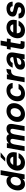

<svg xmlns="http://www.w3.org/2000/svg" viewBox="2626 -3428 815 6106"><g transform="rotate(-90 3033.0 -375.5)"><path d="M30 -212Q30 -305 69.5 -389Q109 -473 179 -524.5Q249 -576 336 -576Q386 -576 419 -559Q452 -542 474 -498L521 -763H673L538 0H386L398 -66Q361 -23 321.5 -5.5Q282 12 232 12Q140 12 85 -49.5Q30 -111 30 -212ZM462 -324Q462 -380 432.5 -413Q403 -446 352 -446Q304 -446 266 -416.5Q228 -387 207 -339.5Q186 -292 186 -241Q186 -185 214.5 -151.5Q243 -118 294 -118Q343 -118 381 -147.5Q419 -177 440.5 -224.5Q462 -272 462 -324Z M660 -220Q660 -315 705.5 -397Q751 -479 830 -527.5Q909 -576 1004 -576Q1110 -576 1178.5 -519.5Q1247 -463 1247 -350Q1246 -311 1235 -250H818V-241Q818 -183 848.5 -151Q879 -119 935 -119Q976 -119 1009.5 -139.5Q1043 -160 1062 -192H1216Q1173 -102 1093.5 -45Q1014 12 905 12Q829 12 774 -17Q719 -46 689.5 -98.5Q660 -151 660 -220ZM1100 -361Q1099 -375 1096.5 -385.5Q1094 -396 1086 -406Q1074 -432 1048.5 -445Q1023 -458 989 -458Q920 -458 877 -412Q856 -394 843 -361ZM1061 -617H948L1089 -763H1240Z M1283 0 1383 -564H1534L1523 -498Q1591 -576 1685 -576Q1741 -576 1775 -554Q1809 -532 1816 -490Q1850 -533 1893 -554.5Q1936 -576 1992 -576Q2070 -576 2107.5 -537.5Q2145 -499 2145 -428Q2145 -396 2140 -371L2075 0H1923L1986 -355Q1989 -373 1989 -388Q1989 -422 1972.5 -437.5Q1956 -453 1923 -453Q1873 -453 1847.5 -417Q1822 -381 1810 -312L1755 0H1604L1666 -355Q1669 -373 1669 -387Q1669 -453 1602 -453Q1552 -453 1526.5 -415.5Q1501 -378 1490 -312L1435 0Z M2209 -221Q2209 -319 2255 -400Q2301 -481 2380.5 -528.5Q2460 -576 2558 -576Q2634 -576 2690 -547.5Q2746 -519 2775.5 -466.5Q2805 -414 2805 -344Q2805 -247 2759 -165.5Q2713 -84 2633 -36Q2553 12 2455 12Q2341 12 2275 -51Q2209 -114 2209 -221ZM2646 -325Q2646 -380 2617 -413Q2588 -446 2536 -446Q2486 -446 2447.5 -417Q2409 -388 2387.5 -341.5Q2366 -295 2366 -242Q2366 -185 2396 -152Q2426 -119 2478 -119Q2527 -119 2565 -148.5Q2603 -178 2624.5 -225.5Q2646 -273 2646 -325Z M2865 -220Q2865 -318 2910 -399.5Q2955 -481 3034.5 -528.5Q3114 -576 3212 -576Q3316 -576 3379 -523Q3442 -470 3448 -380H3282Q3271 -454 3190 -454Q3139 -454 3100.5 -423Q3062 -392 3042 -341.5Q3022 -291 3022 -236Q3022 -177 3050.5 -144Q3079 -111 3130 -111Q3217 -111 3252 -192H3417Q3379 -97 3295.5 -42.5Q3212 12 3108 12Q2995 12 2930 -51Q2865 -114 2865 -220Z M3470 0 3570 -564H3721L3710 -500Q3747 -542 3786.5 -559Q3826 -576 3876 -576H3896L3871 -431H3840Q3774 -431 3736 -399Q3709 -377 3692.5 -341Q3676 -305 3666 -249L3622 0Z M3871 -121Q3871 -216 3933 -266Q3995 -316 4105 -335L4268 -364Q4269 -371 4269 -385Q4269 -419 4255 -436Q4237 -460 4193 -460Q4159 -460 4128.5 -438.5Q4098 -417 4085 -380H3934Q3966 -476 4044.5 -526Q4123 -576 4215 -576Q4265 -576 4308 -562Q4351 -548 4378 -520Q4418 -479 4418 -404Q4418 -361 4403 -280L4354 0H4203L4215 -73Q4194 -38 4160 -19Q4110 12 4029 12Q3958 12 3914.5 -22.5Q3871 -57 3871 -121ZM4160 -120Q4200 -138 4220.5 -169.5Q4241 -201 4251 -255L4128 -232Q4079 -223 4052 -204.5Q4025 -186 4025 -152Q4025 -129 4043 -117Q4061 -105 4091 -105Q4126 -105 4160 -120Z M4640 0Q4585 0 4556 -22.5Q4527 -45 4527 -89Q4527 -107 4530 -118L4587 -444H4507L4528 -564H4608L4644 -763H4795L4760 -564H4863L4842 -444H4739L4690 -167Q4688 -162 4688 -152Q4688 -124 4722 -124H4784L4762 0Z M4869 -220Q4869 -315 4914.5 -397Q4960 -479 5039 -527.5Q5118 -576 5213 -576Q5319 -576 5387.5 -519.5Q5456 -463 5456 -350Q5455 -311 5444 -250H5027V-241Q5027 -183 5057.5 -151Q5088 -119 5144 -119Q5185 -119 5218.5 -139.5Q5252 -160 5271 -192H5425Q5382 -102 5302.5 -45Q5223 12 5114 12Q5038 12 4983 -17Q4928 -46 4898.5 -98.5Q4869 -151 4869 -220ZM5309 -361Q5308 -375 5305.5 -385.5Q5303 -396 5295 -406Q5283 -432 5257.5 -445Q5232 -458 5198 -458Q5129 -458 5086 -412Q5065 -394 5052 -361Z M5500 -192H5649Q5654 -149 5683.5 -127Q5713 -105 5758 -105Q5800 -105 5829.5 -123Q5859 -141 5859 -171Q5859 -196 5831 -208.5Q5803 -221 5745 -233Q5688 -244 5650 -257.5Q5612 -271 5585 -299Q5558 -327 5558 -374Q5558 -437 5592 -482.5Q5626 -528 5684 -552Q5742 -576 5813 -576Q5915 -576 5973.5 -525Q6032 -474 6032 -381H5889Q5884 -422 5857.5 -441Q5831 -460 5792 -460Q5754 -460 5729.5 -444Q5705 -428 5705 -403Q5705 -379 5733 -367Q5761 -355 5818 -345Q5877 -334 5916 -321.5Q5955 -309 5983 -280.5Q6011 -252 6011 -204Q6011 -139 5974.5 -90Q5938 -41 5875.5 -14.5Q5813 12 5739 12Q5635 12 5567.5 -36Q5500 -84 5500 -192Z"/></g></svg>

Font: Open Sauce One ExtraBold Italic
Style: Regular
Weight: 800
Italic angle: -10°
Designer: Alfredo Marco Pradil
Foundry: Creative Sauce Fz LLC
Version: Version 1.477